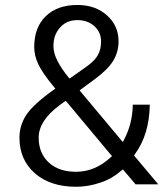

<svg xmlns="http://www.w3.org/2000/svg" viewBox="-20 -733 662 756"><path d="M56.6 -190.9Q56.6 -239.7 84 -281.2Q111.8 -322.8 191.4 -379.4L197.8 -383.8L192.9 -390.1Q146 -446.8 130.4 -481Q114.7 -514.6 114.7 -547.9Q114.7 -586.9 126.2 -617.2Q137.7 -647.5 160.4 -669.4Q183.1 -691.4 214.1 -702.4Q245.1 -713.4 285.2 -713.4Q355.5 -713.4 401.4 -672.4Q446.8 -631.8 446.8 -570.3Q446.8 -529.3 426.3 -494.6Q405.3 -459.5 352.1 -420.4L299.8 -381.8L293.5 -377.4L298.3 -371.1L456.5 -182.1L463.9 -173.8L468.8 -183.6Q501.5 -245.6 502.9 -320.8H569.8Q568.8 -261.7 554.2 -213.1Q539.6 -164.6 511.2 -126L507.8 -121.1L511.2 -116.7L603 -7.3H513.7L468.3 -61L463.9 -66.4L458 -61.5Q440.4 -45.9 419.9 -33.9Q399.4 -22 376 -14.2Q328.1 2.4 279.3 2.4Q178.2 2.4 117.2 -50.8Q56.6 -104 56.6 -190.9ZM279.3 -56.6Q354 -56.6 415.5 -113.3L420.9 -118.2L416.5 -123.5L243.2 -331.1L238.8 -335.9L232.9 -332L216.8 -320.3Q174.8 -289.6 153.6 -257.3Q132.3 -225.1 132.3 -190.9Q132.3 -129.9 171.9 -93.3Q211.4 -56.6 279.3 -56.6ZM190.4 -550.8Q190.4 -525.4 205.3 -495.1Q220.2 -464.8 249.5 -428.7L253.9 -423.8L259.8 -427.7L317.4 -468.3Q324.2 -473.1 330.1 -477.8Q335.9 -482.4 341.1 -487.1Q346.2 -491.7 350.6 -496.3Q355 -501 358.6 -505.6Q362.3 -510.3 364.7 -515.1Q371.6 -526.9 374.8 -540.5Q377.9 -554.2 377.9 -570.3Q377.9 -606.4 351.1 -630.4Q324.7 -653.8 284.7 -653.8Q270.5 -653.8 258.1 -650.6Q245.6 -647.5 234.9 -640.6Q224.1 -633.8 215.8 -624Q209.5 -616.7 204.6 -608.4Q199.7 -600.1 196.5 -591.1Q193.4 -582 191.9 -571.8Q190.4 -561.5 190.4 -550.8Z"/></svg>

Font: Shabnam Light FD
Style: Light-FD
Weight: 300
Foundry: DejaVu fonts team - Redesigned by Saber Rastikerdar - Based on Vazir font
Version: Version 5.0.0